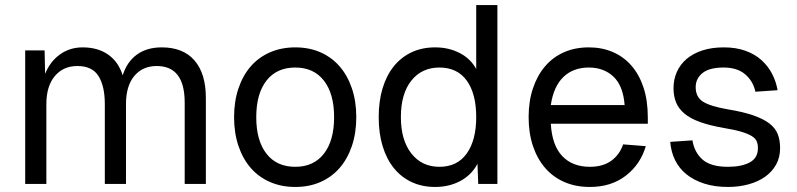

<svg xmlns="http://www.w3.org/2000/svg" viewBox="-20 -730 3163 762"><path d="M80 0V-530H157L159 -437Q179 -486 218 -514Q257 -542 308 -542Q368 -542 409 -513.5Q450 -485 467 -431Q484 -485 523.5 -513.5Q563 -542 622 -542Q707 -542 752 -490Q797 -438 797 -341V0H713V-323Q713 -468 602 -468Q546 -468 513 -428.5Q480 -389 480 -317V0H396V-317Q396 -388 371 -428Q346 -468 287 -468Q231 -468 197.5 -428Q164 -388 164 -317V0Z M1152 12Q1097 12 1052 -7.5Q1007 -27 975.5 -63Q944 -99 926.5 -150.5Q909 -202 909 -265Q909 -328 926.5 -379.5Q944 -431 975.5 -467Q1007 -503 1052 -522.5Q1097 -542 1152 -542Q1207 -542 1251.5 -522.5Q1296 -503 1327.5 -467Q1359 -431 1376.5 -379.5Q1394 -328 1394 -265Q1394 -202 1376.5 -150.5Q1359 -99 1327.5 -63Q1296 -27 1251.5 -7.5Q1207 12 1152 12ZM1152 -68Q1225 -68 1265.5 -120Q1306 -172 1306 -265Q1306 -358 1265.5 -410Q1225 -462 1152 -462Q1078 -462 1037.5 -410Q997 -358 997 -265Q997 -172 1037.5 -120Q1078 -68 1152 -68Z M1707 12Q1655 12 1613.5 -7.5Q1572 -27 1543 -63Q1514 -99 1498.5 -150Q1483 -201 1483 -265Q1483 -329 1498.5 -380Q1514 -431 1543 -467Q1572 -503 1613.5 -522.5Q1655 -542 1707 -542Q1761 -542 1804.5 -519.5Q1848 -497 1870 -456V-710H1954V0H1878L1875 -80Q1852 -36 1807.5 -12Q1763 12 1707 12ZM1724 -68Q1795 -68 1832.5 -121Q1870 -174 1870 -265Q1870 -358 1832.5 -410Q1795 -462 1724 -462Q1654 -462 1612.5 -410Q1571 -358 1571 -265Q1571 -174 1612.5 -121Q1654 -68 1724 -68Z M2321 12Q2265 12 2220 -7.5Q2175 -27 2143.5 -63.5Q2112 -100 2095 -151Q2078 -202 2078 -265Q2078 -328 2095 -379Q2112 -430 2143 -466.5Q2174 -503 2218 -522.5Q2262 -542 2317 -542Q2369 -542 2412 -523.5Q2455 -505 2486 -469.5Q2517 -434 2534 -382.5Q2551 -331 2551 -264V-239H2166Q2171 -153 2211.5 -110.5Q2252 -68 2321 -68Q2373 -68 2406 -92Q2439 -116 2453 -157L2543 -150Q2522 -78 2464 -33Q2406 12 2321 12ZM2459 -313Q2453 -390 2414.5 -426Q2376 -462 2317 -462Q2255 -462 2216 -424.5Q2177 -387 2166 -313Z M2869 12Q2816 12 2774.5 -1.5Q2733 -15 2704 -38.5Q2675 -62 2659 -95Q2643 -128 2640 -167L2728 -173Q2736 -125 2768.5 -96.5Q2801 -68 2869 -68Q2923 -68 2955.5 -85.5Q2988 -103 2988 -142Q2988 -158 2983 -169.5Q2978 -181 2963.5 -190Q2949 -199 2922.5 -207Q2896 -215 2853 -222Q2796 -232 2757.5 -246Q2719 -260 2696 -279.5Q2673 -299 2663 -324Q2653 -349 2653 -380Q2653 -415 2666.5 -445Q2680 -475 2705.5 -496.5Q2731 -518 2768 -530Q2805 -542 2853 -542Q2901 -542 2938.5 -528.5Q2976 -515 3002 -491.5Q3028 -468 3044 -437.5Q3060 -407 3066 -372L2978 -366Q2969 -408 2937.5 -435Q2906 -462 2852 -462Q2795 -462 2768 -440Q2741 -418 2741 -384Q2741 -345 2770 -326.5Q2799 -308 2869 -296Q2930 -286 2970 -272Q3010 -258 3033.5 -240Q3057 -222 3066.5 -198Q3076 -174 3076 -142Q3076 -105 3060 -76.5Q3044 -48 3016.5 -28.5Q2989 -9 2951 1.5Q2913 12 2869 12Z"/></svg>

Font: Geist
Style: Regular
Weight: 400
Designer: Basement.studio, Andrés Briganti, Mateo Zaragoza
Foundry: Basement.studio, Vercel, Andrés Briganti, Guido Ferreyra, Mateo Zaragoza
Version: Version 1.401